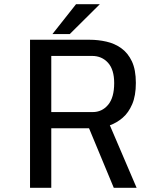

<svg xmlns="http://www.w3.org/2000/svg" viewBox="-20 -888 750 908"><path d="M518 0 401 -281.5H222.5V0H122V-700H404Q444 -700 483 -691.2Q522 -682.5 553.5 -660Q585 -637.5 603.8 -597.8Q622.5 -558 622.5 -496Q622.5 -435.5 605.2 -395.2Q588 -355 560 -331Q532 -307 499.5 -295.5L626 0ZM222.5 -623.5V-358H418.5Q462.5 -358 491.2 -392.2Q520 -426.5 520 -495Q520 -559 490.8 -591.2Q461.5 -623.5 415.5 -623.5ZM228 -727 339.5 -868H452L310 -727Z"/></svg>

Font: League Mono
Style: Regular
Weight: 400
Width: 6
Designer: Tyler Finck
Foundry: The League of Moveable Type / Tyler Finck
Version: Version 2.300;RELEASE